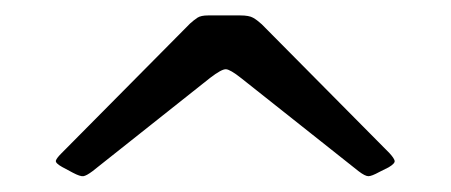

<svg xmlns="http://www.w3.org/2000/svg" viewBox="-20 -790 585 249"><path d="M252.5 -689 100 -568Q92 -562 88 -561.5Q84 -561 74.5 -566L60.5 -573.5Q51.5 -578.5 52.5 -581.8Q53.5 -585 59.5 -591L226.5 -759.5Q231.5 -764 236 -767Q240.5 -770 250 -770H291.5Q303 -770 308.2 -767Q313.5 -764 319.5 -758.5L485 -591.5Q491 -585 491.8 -581.5Q492.5 -578 484 -573L472 -567Q462 -561.5 457.8 -561.5Q453.5 -561.5 445 -568L293 -688.5Q278.5 -700 273 -700.2Q267.5 -700.5 252.5 -689Z"/></svg>

Font: Besley* Condensed Medium
Style: Regular
Weight: 500
Width: 3
Designer: Owen Earl
Foundry: indestructible type*
Version: Version 3.000; ttfautohint (v1.8.3)